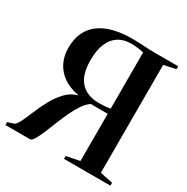

<svg xmlns="http://www.w3.org/2000/svg" viewBox="-169 -894 1012 1039"><g transform="rotate(30 337.0 -374.0)"><path d="M2.5 0V-18.5L37 -29Q51.5 -33.5 65.8 -62.2Q80 -91 97 -132.2Q114 -173.5 136.8 -216.2Q159.5 -259 190.8 -292.2Q222 -325.5 265 -337Q207.5 -347 168 -374.2Q128.5 -401.5 108.5 -442Q88.5 -482.5 88.5 -531Q88.5 -589.5 108.2 -630.5Q128 -671.5 164.8 -697.5Q201.5 -723.5 252 -735.8Q302.5 -748 363.5 -748Q392 -748 414.2 -746.8Q436.5 -745.5 458.2 -744.2Q480 -743 505.5 -743H653.5V-725L579 -708.5V-34.5L658.5 -18V0H368.5V-18L451.5 -34.5V-329.5Q425.5 -329.5 399.2 -329.2Q373 -329 346.5 -330Q323.5 -315.5 303.5 -286Q283.5 -256.5 266.2 -219.2Q249 -182 233.8 -143.8Q218.5 -105.5 204.8 -72.8Q191 -40 179 -20Q167 0 156 0ZM379.5 -356Q405.5 -356 423.8 -357.8Q442 -359.5 451.5 -361.5V-713Q438 -716 424.8 -718Q411.5 -720 398.5 -721Q385.5 -722 372 -722Q324.5 -722 291.8 -700Q259 -678 242.2 -636.5Q225.5 -595 225.5 -536Q225.5 -443.5 265.8 -399.8Q306 -356 379.5 -356Z"/></g></svg>

Font: Merriweather 144pt SemiBold
Style: Regular
Weight: 600
Version: Version 2.100